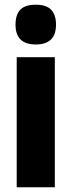

<svg xmlns="http://www.w3.org/2000/svg" viewBox="-20 -796 305 816"><path d="M132 -776Q177 -776 197.5 -754.5Q218 -733 218 -691Q218 -607 132 -607Q46 -607 46 -691Q46 -734 66.5 -755Q87 -776 132 -776ZM213 -553V0H51V-553Z"/></svg>

Font: Noto Sans Gurmukhi UI ExtraCondensed Black
Style: Regular
Weight: 900
Width: 2
Designer: Jelle Bosma - Monotype Design Team
Foundry: Monotype Imaging Inc.
Version: Version 2.004; ttfautohint (v1.8.4.7-5d5b)